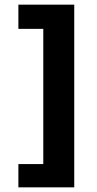

<svg xmlns="http://www.w3.org/2000/svg" viewBox="-20 -665 416 825"><path d="M59 -645H299V140H59V40H166V-541H59Z"/></svg>

Font: Tajawal ExtraBold
Style: Regular
Weight: 800
Designer: Boutros Fonts
Foundry: Created by Boutros International 2017
Version: Version 1.700